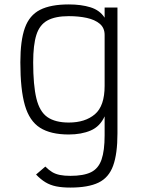

<svg xmlns="http://www.w3.org/2000/svg" viewBox="-20 -652 640 868"><path d="M298 196Q261 196 234 190.5Q207 185 185.5 172Q164 159 143 137L185 101Q201 117 216 126Q231 135 251 139Q271 143 298 143Q358 143 391.5 126.5Q425 110 439 69.5Q453 29 453 -40V-126Q432 -80 390 -62Q348 -44 291 -44Q209 -44 161 -74.5Q113 -105 92.5 -176Q72 -247 72 -370Q72 -469 92.5 -526Q113 -583 161 -607.5Q209 -632 291 -632Q347 -632 389 -619Q431 -606 453 -572V-618H511V-49Q511 43 491.5 97Q472 151 425.5 173.5Q379 196 298 196ZM291 -98Q365 -98 409 -135.5Q453 -173 453 -264V-494Q453 -526 431 -544.5Q409 -563 372.5 -571Q336 -579 291 -579Q230 -579 194.5 -559.5Q159 -540 144.5 -494.5Q130 -449 130 -370Q130 -267 144.5 -207Q159 -147 194.5 -122.5Q230 -98 291 -98Z"/></svg>

Font: Victor Mono Thin ExtraLight
Style: Regular
Weight: 250
Monospace: yes
Version: Version 1.561;gftools[0.9.30]